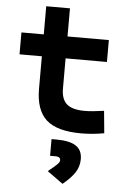

<svg xmlns="http://www.w3.org/2000/svg" viewBox="-63 -719 712 1062"><g transform="rotate(5 293.0 -188.5)"><path d="M402.8 9.8Q269 9.8 209.5 -43.9Q149.9 -97.7 149.9 -215.8V-396H25.9V-517.6H149.9V-673.8H281.7V-517.6H511.2V-396H281.7V-228.5Q281.7 -169.4 312.3 -142.6Q342.8 -115.7 412.6 -115.7Q435.1 -115.7 460.7 -118.4Q486.3 -121.1 519 -125.5L530.8 -2Q498.5 3.9 468 6.8Q437.5 9.8 402.8 9.8ZM325.2 296.9 237.8 233.9Q273.9 205.1 287.4 191.7Q300.8 178.2 300.8 169.4Q300.8 148.4 274.9 148.4H243.2V55.7H270Q344.2 55.7 379.2 79.1Q414.1 102.5 414.1 151.9Q414.1 192.4 392.8 225.6Q371.6 258.8 325.2 296.9Z"/></g></svg>

Font: Cascadia Mono PL
Style: Bold
Weight: 700
Monospace: yes
Designer: Aaron Bell
Foundry: Saja Typeworks
Version: Version 2404.023; ttfautohint (v1.8.4)